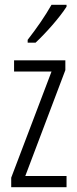

<svg xmlns="http://www.w3.org/2000/svg" viewBox="-20 -785 321 805"><path d="M259 -757V-765H196C168 -716 137 -671 96 -618V-606H129C169 -643 230 -711 259 -757ZM259 0V-47H86L254 -491V-532H39V-485H196L27 -40V0Z"/></svg>

Font: Noto Sans Gurmukhi UI ExtraCondensed Light
Style: Regular
Weight: 300
Width: 2
Designer: Jelle Bosma - Monotype Design Team
Foundry: Monotype Imaging Inc.
Version: Version 2.004